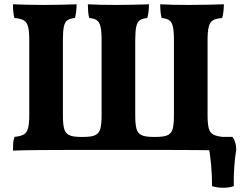

<svg xmlns="http://www.w3.org/2000/svg" viewBox="-20 -699 1159 895"><path d="M40.4 3Q40.4 -14.2 41.4 -30.3Q42.4 -46.4 47.8 -61Q75.2 -63.6 90 -71.7Q104.8 -79.8 110.6 -100.7Q116.4 -121.6 116.4 -161.8V-513Q116.4 -553.8 110.6 -575.3Q104.8 -596.8 89.7 -604.9Q74.6 -613 47.2 -615Q43.6 -626 42 -644.2Q40.4 -662.4 40.4 -679Q66.4 -678 104.7 -677Q143 -676 186.2 -676Q227.2 -676 267.1 -677Q307 -678 337.2 -679Q337.2 -663 335 -644.8Q332.8 -626.6 329.2 -615Q306.8 -613 294.7 -604.9Q282.6 -596.8 277.9 -575.3Q273.2 -553.8 273.2 -513V-161.8Q273.2 -122.8 278.4 -101.1Q283.6 -79.4 300.2 -70.4Q310 -64.8 325.5 -62.7Q341 -60.6 363.4 -60.6Q385.8 -60.6 401.3 -62.7Q416.8 -64.8 426.6 -70.4Q443.2 -79.4 448.4 -101.1Q453.6 -122.8 453.6 -161.8V-513Q453.6 -553.8 448.4 -575.3Q443.2 -596.8 430.8 -604.9Q418.4 -613 396.4 -615Q392.4 -626 391 -644.2Q389.6 -662.4 389.6 -679Q440.4 -676 523.4 -676Q564.4 -676 604.3 -677Q644.2 -678 674.4 -679Q674.4 -663 672.4 -644.8Q670.4 -626.6 666.4 -615Q644.4 -613 632.3 -604.9Q620.2 -596.8 615.3 -575.3Q610.4 -553.8 610.4 -513V-161.8Q610.4 -122.8 615.6 -101.1Q620.8 -79.4 637.4 -70.4Q647.2 -64.8 662.7 -62.7Q678.2 -60.6 700.6 -60.6Q723 -60.6 738.7 -62.7Q754.4 -64.8 764.2 -70.4Q780.8 -79.4 785.8 -101.1Q790.8 -122.8 790.8 -161.8V-513Q790.8 -553.8 785.8 -575.3Q780.8 -596.8 768.4 -604.9Q756 -613 733.6 -615Q730 -626 728.4 -644.2Q726.8 -662.4 726.8 -679Q777.6 -676 860.6 -676Q903.8 -676 948 -677Q992.2 -678 1023.6 -679Q1023.6 -663 1021.4 -644.8Q1019.2 -626.6 1015.6 -615Q988.2 -613 973.7 -604.9Q959.2 -596.8 953.4 -575.3Q947.6 -553.8 947.6 -513V-161.8Q947.6 -121.6 953.1 -101Q958.6 -80.4 973.4 -72.3Q988.2 -64.2 1016.2 -61Q1019.8 -48.8 1021.7 -31.2Q1023.6 -13.6 1023.6 3Q1006 2 973.4 1.5Q940.8 1 889.7 0.5Q838.6 0 763.8 0H294.2Q219.8 0 170.8 0.5Q121.8 1 91.3 1.5Q60.8 2 40.4 3ZM968.4 168.6Q968.8 122.8 964.2 70.7Q959.6 18.6 950.2 -31.4L986.2 -61H1063.8Q1081.2 -36.8 1081.2 -1.6Q1075.4 32.8 1072.2 76.6Q1069 120.4 1069.6 168.6Q1049.4 176.2 1020.6 176.2Q991.8 176.2 968.4 168.6Z"/></svg>

Font: Vollkorn
Style: Regular
Weight: 400
Designer: Friedrich Althausen
Foundry: Friedrich Althausen
Version: Version 4.104